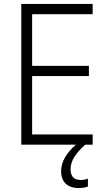

<svg xmlns="http://www.w3.org/2000/svg" viewBox="-20 -734 570 974"><path d="M88 0H365C319 40 290 85 290 135C290 189 323 220 379 220C398 220 415 217 426 212V172C418 176 403 179 389 179C354 179 338 160 338 124C338 80 366 42 412 0H450V-52H143V-348H431V-400H143V-662H450V-714H88Z"/></svg>

Font: Noto Sans Mono Condensed Light
Style: Regular
Weight: 300
Width: 3
Designer: Monotype Design Team
Foundry: Monotype Imaging Inc.
Version: Version 2.014